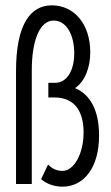

<svg xmlns="http://www.w3.org/2000/svg" viewBox="-20 -689 415 719"><path d="M214 10C294 10 351 -61 351 -181C351 -279 316 -336 261 -359C298 -384 318 -436 318 -493C318 -600 257 -669 174 -669C96 -669 40 -601 40 -423V0H99V-425C99 -536 128 -612 181 -612C229 -612 258 -558 258 -490C258 -417 225 -379 188 -379H161V-324H184C264 -324 293 -266 293 -193C293 -113 257 -49 214 -49C193 -49 175 -57 160 -73L134 -18C156 1 185 10 214 10Z"/></svg>

Font: Inconsolata Condensed
Style: Regular
Weight: 400
Width: 3
Monospace: yes
Designer: Raph Levien, Cyreal, Brenton Simpson
Foundry: Raph Levien, Cyreal, Google
Version: Version 3.100